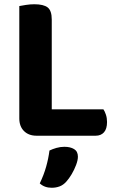

<svg xmlns="http://www.w3.org/2000/svg" viewBox="-20 -636 550 903"><path d="M70.8 -421.1H223.4V-6.5L152 2.3Q114.8 2.3 92.8 -19.7Q70.8 -41.7 70.8 -79ZM152 2.3V-121.7H466.4Q472.9 -112.4 478.2 -96.5Q483.4 -80.7 483.4 -62.1Q483.4 -29.9 469.1 -13.8Q454.8 2.3 429.9 2.3ZM223.4 -231.2H70.8V-607.5Q81.1 -609.5 101.5 -612.8Q121.8 -616 141.4 -616Q184.7 -616 204.1 -601.1Q223.4 -586.1 223.4 -544.1ZM292.3 217.7Q278.2 233.8 260.7 240.5Q243.2 247.1 223.1 247.1Q189.2 247.1 167 226.5Q186.4 186.2 197.2 147.3Q208.1 108.4 212.6 72Q226.9 65 245.3 59.7Q263.7 54.4 282.8 54.4Q311 54.4 328.7 65.3Q346.4 76.2 346.4 101.1Q346.4 117.1 337.9 139.8Q329.4 162.4 317 183.3Q304.6 204.2 292.3 217.7Z"/></svg>

Font: Baloo Paaji 2
Style: Regular
Weight: 400
Designer: Shuchita Grover, Noopur Datye and Ek Type
Foundry: Ek Type
Version: Version 1.700